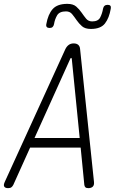

<svg xmlns="http://www.w3.org/2000/svg" viewBox="-32 -965 652 995"><path d="M405 -7 386 -200H124L37 -7Q33 1 27 5.5Q21 10 10 10Q-5 10 -10 2Q-15 -6 -7 -23L307 -711Q314 -725 324.5 -732.5Q335 -740 350 -740Q365 -740 373.5 -732.5Q382 -725 383 -711L455 -23Q457 -6 449 2Q441 10 426 10Q415 10 410.5 5.5Q406 1 405 -7ZM381 -250 340 -660Q339 -665 336.5 -665Q334 -665 332 -660L147 -250ZM248 -840Q246 -830 240.5 -825Q235 -820 225 -820Q215 -820 210.5 -825Q206 -830 208 -840Q217 -891 241 -918Q265 -945 317 -945Q347 -945 363 -931Q379 -917 391 -899.5Q403 -882 414.5 -868Q426 -854 446 -854Q477 -854 487.5 -875Q498 -896 502 -920Q504 -930 510 -935Q516 -940 526 -940Q536 -940 540 -935Q544 -930 542 -920Q534 -872 512 -843.5Q490 -815 439 -815Q409 -815 393 -829Q377 -843 365 -860.5Q353 -878 341.5 -892Q330 -906 310 -906Q276 -906 264 -885.5Q252 -865 248 -840Z"/></svg>

Font: Maple Mono NL Thin
Style: Italic
Weight: 250
Italic angle: -10°
Monospace: yes
Designer: subframe7536
Version: Version 7.000